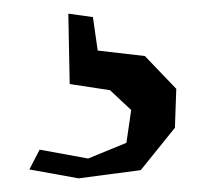

<svg xmlns="http://www.w3.org/2000/svg" viewBox="-20 -27 295 281"><path d="M192 55 238 103 236 160 186 222 95 234 23 221 38 192 109 205 165 182 172 134 141 105 82 96 80 -7 116 -2 123 47Z"/></svg>

Font: Alike Angular
Style: Regular
Weight: 400
Version: Version 1.210